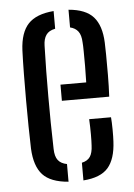

<svg xmlns="http://www.w3.org/2000/svg" viewBox="-48 -643 479 687"><g transform="rotate(-5 192.0 -299.5)"><path d="M47 -123Q46 -159 45.2 -203.8Q44.5 -248.5 44.5 -296.5Q44.5 -344.5 45 -390.8Q45.5 -437 47 -476Q50 -540 79 -570.8Q108 -601.5 170.5 -606.5V-543Q147.5 -538.5 137.8 -524.2Q128 -510 127.5 -486Q126 -440 125.5 -394.2Q125 -348.5 125 -302.8Q125 -257 125.5 -210.2Q126 -163.5 127.5 -115Q128 -88 138.5 -74.5Q149 -61 170.5 -57V6.5Q106.5 1.5 78.2 -29.2Q50 -60 47 -123ZM224 6.5V-57Q244.5 -61.5 253.8 -75.2Q263 -89 264 -115.5Q265 -130.5 265 -156Q265 -181.5 263.5 -210H342Q343.5 -193 343.8 -166Q344 -139 343 -123Q340 -60 313 -29Q286 2 224 6.5ZM172 -284V-342H264.5Q265.5 -371 265.5 -400.8Q265.5 -430.5 265.2 -453.5Q265 -476.5 264 -486Q263 -512 253 -525.2Q243 -538.5 224 -543V-606.5Q285.5 -601.5 313 -570.5Q340.5 -539.5 343 -478.5Q343.5 -467.5 344 -435Q344.5 -402.5 344.2 -361.8Q344 -321 342 -284Z"/></g></svg>

Font: Big Shoulders Stencil Text Thin
Style: Regular
Weight: 400
Version: Version 2.001